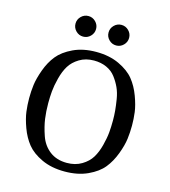

<svg xmlns="http://www.w3.org/2000/svg" viewBox="-128 -998 972 1100"><g transform="rotate(15 358.0 -448.0)"><path d="M217 -792Q199 -810 199 -835Q199 -860 217 -878Q235 -896 260 -896Q285 -896 303 -878Q321 -860 321 -835Q321 -810 303 -792Q285 -774 260 -774Q235 -774 217 -792ZM413 -792Q395 -810 395 -835Q395 -860 413 -878Q431 -896 456 -896Q481 -896 499 -878Q517 -860 517 -835Q517 -810 499 -792Q481 -774 456 -774Q431 -774 413 -792ZM663 -354Q663 -314 658 -274.5Q653 -235 633.5 -183Q614 -131 583 -92.5Q552 -54 493.5 -27Q435 0 357 0Q279 0 221 -27Q163 -54 132 -92.5Q101 -131 82 -183Q63 -235 58 -274.5Q53 -314 53 -354Q53 -394 58 -433Q63 -472 82 -524.5Q101 -577 132 -615.5Q163 -654 221 -681.5Q279 -709 357 -709Q435 -709 493.5 -681.5Q552 -654 583 -615.5Q614 -577 633.5 -524.5Q653 -472 658 -432.5Q663 -393 663 -354ZM550 -354Q550 -384 547.5 -412Q545 -440 539 -477.5Q533 -515 519.5 -544.5Q506 -574 485.5 -601Q465 -628 432 -643Q399 -658 357 -658Q308 -658 271 -635.5Q234 -613 214.5 -581Q195 -549 183.5 -504Q172 -459 169 -425Q166 -391 166 -354Q166 -306 172 -262.5Q178 -219 196 -166.5Q214 -114 255 -82.5Q296 -51 357 -51Q407 -51 444.5 -73.5Q482 -96 501.5 -128Q521 -160 532.5 -204.5Q544 -249 547 -283Q550 -317 550 -354Z"/></g></svg>

Font: Marmelad
Style: Regular
Weight: 400
Designer: Manvel Shmavonyan
Foundry: Cyreal
Version: Version 1.001;PS 001.001;hotconv 1.0.88;makeotf.lib2.5.64775